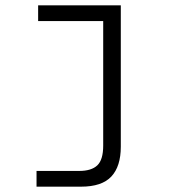

<svg xmlns="http://www.w3.org/2000/svg" viewBox="-20 -550 640 720"><path d="M117 150V91H277Q323 91 345 70Q367 49 367 -4V-471H123V-530H433V0Q433 74 397.5 112Q362 150 284 150Z"/></svg>

Font: Geist Mono Light
Style: Regular
Weight: 300
Monospace: yes
Designer: Basement.studio, Andrés Briganti, Mateo Zaragoza
Foundry: Basement.studio, Vercel, Andrés Briganti, Guido Ferreyra, Mateo Zaragoza
Version: Version 1.500; ttfautohint (v1.8.4.7-5d5b)